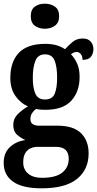

<svg xmlns="http://www.w3.org/2000/svg" viewBox="-20 -786 529 1042"><path d="M206 236Q102 236 51 200Q0 164 0 98Q0 44 33.5 12.5Q67 -19 118 -26Q94 -36 73 -54.5Q52 -73 52 -108Q52 -141 74.5 -164.5Q97 -188 132 -209Q91 -226 63.5 -265.5Q36 -305 36 -363Q36 -451 82.5 -499.5Q129 -548 226 -548Q260 -548 286 -540.5Q312 -533 333 -519Q351 -539 373.5 -558Q396 -577 429 -577Q458 -577 472.5 -560Q487 -543 487 -520Q487 -496 474 -478.5Q461 -461 428 -461Q428 -482 418 -493Q408 -504 397 -504Q386 -504 378.5 -500Q371 -496 365 -492Q384 -472 398 -442.5Q412 -413 412 -368Q412 -289 367 -239.5Q322 -190 226 -190Q216 -190 200 -191Q184 -192 176 -195Q165 -188 155 -173.5Q145 -159 145 -140Q145 -121 157.5 -112.5Q170 -104 191 -104H291Q379 -104 420 -63Q461 -22 461 46Q461 134 398 185Q335 236 206 236ZM224 -246Q264 -246 277 -277.5Q290 -309 290 -365Q290 -423 276.5 -457Q263 -491 224 -491Q186 -491 172 -456Q158 -421 158 -364Q158 -309 172 -277.5Q186 -246 224 -246ZM208 179Q283 179 318 150.5Q353 122 353 76Q353 11 284 11H182Q165 11 147.5 18Q130 25 118 43.5Q106 62 106 95Q106 134 133 156.5Q160 179 208 179ZM223 -630Q191 -630 169 -646.5Q147 -663 147 -698Q147 -734 169 -750Q191 -766 223 -766Q255 -766 278 -750Q301 -734 301 -698Q301 -663 278 -646.5Q255 -630 223 -630Z"/></svg>

Font: Noto Serif Lao Condensed
Style: Bold
Weight: 700
Width: 3
Designer: Monotype Design Team
Foundry: Monotype Imaging Inc.
Version: Version 2.003; ttfautohint (v1.8.4.7-5d5b)